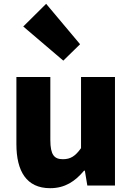

<svg xmlns="http://www.w3.org/2000/svg" viewBox="-20 -973 694 1007"><path d="M243 14C321 14 374 -22 421 -78H425L438 0H583V-569H405V-196C375 -154 350 -138 310 -138C265 -138 244 -160 244 -239V-569H66V-217C66 -75 119 14 243 14ZM312 -655 400 -741 222 -953 102 -834Z"/></svg>

Font: Noto Sans CJK KR Black
Style: Regular
Weight: 900
Designer: Ryoko NISHIZUKA (kana & ideographs); Paul D. Hunt (Latin, Greek & Cyrillic); Wenlong ZHANG (bopomofo); Sandoll Communica
Foundry: Adobe Systems Incorporated
Version: Version 1.004;PS 1.004;hotconv 1.0.82;makeotf.lib2.5.63406